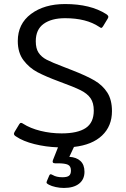

<svg xmlns="http://www.w3.org/2000/svg" viewBox="-20 -715 621 950"><path d="M346 12 323 61Q358 63 378 81.5Q398 100 398 135Q398 173 371 194Q344 215 296 215Q276 215 255.5 210.5Q235 206 222 199Q213 194 211 191Q209 188 212 181L223 155Q226 147 232 147Q233 147 241 151Q259 162 289 162Q312 162 321.5 154.5Q331 147 331 129Q331 107 316 100Q301 93 266 93H252Q244 93 241.5 88.5Q239 84 242 77L267 14Q207 12 150.5 -2Q94 -16 59 -40Q49 -46 49 -53Q49 -56 52 -62L75 -100Q79 -107 84 -107Q89 -107 94 -103Q130 -80 180.5 -67.5Q231 -55 285 -55Q364 -55 404 -81.5Q444 -108 444 -168Q444 -206 428 -229Q412 -252 379 -268.5Q346 -285 272 -312Q207 -336 166 -357.5Q125 -379 96.5 -416.5Q68 -454 68 -512Q68 -597 133.5 -646Q199 -695 302 -695Q428 -695 506 -645Q516 -638 516 -632Q516 -628 513 -623L490 -585Q485 -577 481 -577Q478 -577 471 -582Q407 -625 302 -625Q235 -625 196 -597Q157 -569 157 -511Q157 -475 171 -454Q185 -433 211 -419.5Q237 -406 295 -384L336 -368Q408 -340 448 -316.5Q488 -293 511 -257Q534 -221 534 -165Q534 -91 485 -44.5Q436 2 346 12Z"/></svg>

Font: Mitr Light
Style: Regular
Weight: 300
Designer: Thanarat Vachiruckul
Foundry: Cadson Demak
Version: Version 1.003